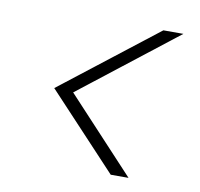

<svg xmlns="http://www.w3.org/2000/svg" viewBox="-60 -648 620 595"><g transform="rotate(10 250.0 -350.5)"><path d="M471 -585 166 -347 381 -116H325L106 -350L408 -585Z"/></g></svg>

Font: DM Sans 16pt ExtraLight
Style: Italic
Weight: 250
Italic angle: -10°
Version: Version 4.004;gftools[0.9.30]